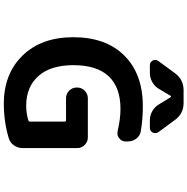

<svg xmlns="http://www.w3.org/2000/svg" viewBox="-7 -1017 1014 1040"><g transform="rotate(90 500.0 -497.0)"><path d="M555.7 -763.7Q624 -763.7 689.5 -752.9Q714.8 -749 730.5 -729Q746.1 -709 746.1 -683.6V-669.9Q746.1 -648.4 728.5 -635.7Q716.8 -626 702.1 -626Q696.3 -626 690.4 -627Q624 -642.6 570.3 -642.6Q453.1 -642.6 393.1 -578.6Q333 -514.6 333 -387.7Q333 -263.7 392.1 -197.8Q451.2 -131.8 552.7 -131.8Q593.8 -131.8 631.8 -143.6Q638.7 -145.5 638.7 -152.3V-339.8Q638.7 -347.7 631.8 -347.7H511.7Q488.3 -347.7 471.2 -364.7Q454.1 -381.8 454.1 -405.3V-408.2Q454.1 -431.6 471.2 -448.7Q488.3 -465.8 511.7 -465.8H724.6Q748 -465.8 765.1 -448.7Q782.2 -431.6 782.2 -408.2V-113.3Q782.2 -86.9 767.1 -65.4Q752 -43.9 727.5 -37.1Q639.6 -10.7 542 -10.7Q379.9 -10.7 280.8 -112.3Q181.6 -213.9 181.6 -387.7Q181.6 -563.5 281.2 -663.6Q380.9 -763.7 555.7 -763.7ZM506.8 -914.1Q505.9 -916 502.9 -916Q500 -916 499 -914.1L461.9 -851.6Q448.2 -828.1 424.8 -814.9Q401.4 -801.8 375 -801.8H334Q316.4 -801.8 307.6 -817.4Q304.7 -824.2 304.7 -831.1Q304.7 -839.8 310.5 -847.7L377 -938.5Q411.1 -984.4 468.8 -984.4H538.1Q595.7 -984.4 629.9 -937.5L695.3 -848.6Q701.2 -839.8 701.2 -831.1Q701.2 -824.2 698.2 -817.4Q689.5 -801.8 671.9 -801.8H631.8Q605.5 -801.8 582 -814.9Q558.6 -828.1 544.9 -851.6Z"/></g></svg>

Font: Gen Jyuu Gothic Monospace Bold
Style: Bold
Weight: 700
Designer: [Source Han Sans]
Ryoko NISHIZUKA  (kana & ideographs); Paul D. Hunt (Latin, Greek & Cyrillic); Wenlong ZHANG  (bopomofo
Version: Version 1.002.20150607